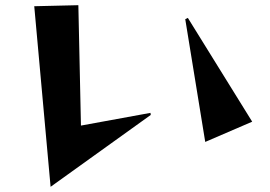

<svg xmlns="http://www.w3.org/2000/svg" viewBox="-20 -693 1040 740"><path d="M175 27 112 -669 282 -673 292 -209 560 -258 561 -250ZM771 -146 694 -619 704 -624 952 -224Z"/></svg>

Font: Reggae One
Style: Regular
Weight: 400
Designer: Fontworks Inc.
Foundry: Fontworks Inc.
Version: Version 1.100